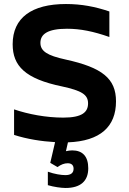

<svg xmlns="http://www.w3.org/2000/svg" viewBox="-20 -699 640 955"><path d="M524 -515V-642C453 -666 385 -679 308 -679C137 -679 43 -610 43 -479C43 -371 105 -307 289 -269C385 -248 418 -229 418 -185C418 -142 390 -114 295 -114C209 -114 120 -131 50 -155V-28C115 -7 186 4 254 8L230 111L266 132C284 119 300 113 317 113C336 113 346 123 346 140C346 161 333 172 305 172C285 172 251 167 218 155V222C248 231 285 236 306 236C380 236 419 202 419 138C419 79 391 49 339 49C328 49 318 51 308 53L318 9C479 3 557 -69 557 -195C557 -308 489 -363 306 -403C214 -423 181 -445 181 -486C181 -529 217 -556 313 -556C380 -556 444 -543 524 -515Z"/></svg>

Font: LT Wave Mono Bold
Style: Regular
Weight: 700
Designer: Daniel Lyons
Version: Version 2.5 (Glyphs App)